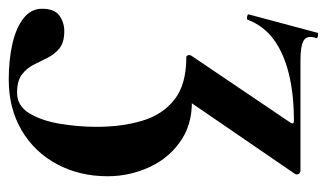

<svg xmlns="http://www.w3.org/2000/svg" viewBox="-179 -292 747 439"><g transform="rotate(90 194.5 -72.5)"><path d="M157 281Q111 281 74.5 272.5Q38 264 16.5 247Q-5 230 -5 205Q-5 176 11 165Q27 154 46 154Q72 154 85.5 165Q99 176 107 192Q115 208 123 224Q131 240 145.5 251Q160 262 187 262Q217 262 234 234Q251 206 258 164Q265 122 265 80Q265 22 251 -24.5Q237 -71 202.5 -98Q168 -125 106 -125Q103 -125 101.5 -128.5Q100 -132 102 -136L256 -364Q260 -371 251 -371Q191 -371 144 -359.5Q97 -348 65.5 -325Q34 -302 20 -265Q19 -263 13 -264Q7 -265 8 -268L50 -425Q51 -427 57 -426Q63 -425 62 -422Q55 -401 67.5 -393.5Q80 -386 111 -386Q155 -386 217 -386Q279 -386 365 -386Q370 -386 372.5 -382Q375 -378 373 -374L199 -120L189 -137Q251 -142 293 -115Q335 -88 356.5 -42Q378 4 378 55Q378 119 350.5 170.5Q323 222 273 251.5Q223 281 157 281Z"/></g></svg>

Font: Cormorant Infant Light
Style: Regular
Weight: 300
Designer: Christian Thalmann (Catharsis Fonts)
Foundry: Catharsis Fonts
Version: Version 4.001